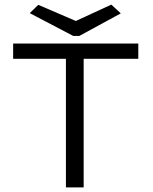

<svg xmlns="http://www.w3.org/2000/svg" viewBox="-20 -813 665 833"><path d="M266 0V-558H37V-624H580V-558H343V0ZM463 -793 504 -755 324 -657H298L109 -756L146 -792L309 -722Z"/></svg>

Font: Inconsolata Expanded Thin
Style: Regular
Weight: 100
Width: 7
Monospace: yes
Designer: Raph Levien, Cyreal, Brenton Simpson
Foundry: Raph Levien, Cyreal, Google
Version: Version 3.100; ttfautohint (v1.8.4.7-5d5b)